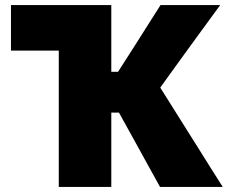

<svg xmlns="http://www.w3.org/2000/svg" viewBox="-20 -733 907 753"><path d="M210.5 0V-534.5H23V-713H416.5V-451.5H443L509 -554.5Q532 -591 555.2 -627.5Q578.5 -664 609.5 -713H843.5Q802 -656.5 762.2 -601.8Q722.5 -547 682 -491.5L608.5 -389.5L689.5 -260.5Q715.5 -219.5 745.5 -171.5Q775.5 -123.5 804 -78.2Q832.5 -33 853.5 0H607.5Q582.5 -45 560.5 -85Q538.5 -125 517 -164L446.5 -291.5H416.5V0Z"/></svg>

Font: Commissioner ExtraBold
Style: Regular
Weight: 800
Designer: Kostas Bartsokas
Foundry: Kostas Bartsokas
Version: Version 1.000; ttfautohint (v1.8.3)